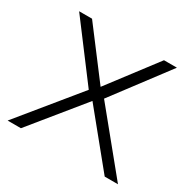

<svg xmlns="http://www.w3.org/2000/svg" viewBox="-113 -575 681 685"><g transform="rotate(30 227.5 -232.5)"><path d="M54.7 0H0L195.8 -239.7L25.9 -465.3H79.1L227.1 -270L375.5 -465.3H428.7L258.8 -239.7L454.6 0H399.9L227.1 -211.9Z"/></g></svg>

Font: Spartan MB Light
Style: Regular
Weight: 300
Designer: Matt Bailey, Mirko Velimirovic
Foundry: Matt Bailey
Version: Version 1.005